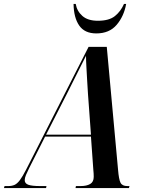

<svg xmlns="http://www.w3.org/2000/svg" viewBox="-78 -951 735 971"><path d="M-58 0 -55 -10H-36Q-18 -10 -4.5 -16Q9 -22 22.5 -40Q36 -58 54 -93L370 -714H462L519 -93Q523 -44 531.5 -27Q540 -10 566 -10H577L574 0H304L306 -10H330Q360 -10 378 -20.5Q396 -31 396 -57Q396 -65 395.5 -74Q395 -83 394 -92L382 -260H150L70 -102Q60 -82 53.5 -66.5Q47 -51 47 -40Q47 -23 65.5 -16.5Q84 -10 125 -10H157L155 0ZM260 -476 155 -270H382L367 -475Q365 -504 363 -540.5Q361 -577 359 -611.5Q357 -646 357 -669Q340 -634 316 -587.5Q292 -541 260 -476ZM409 -782Q350 -782 322.5 -822Q295 -862 294 -931H305Q311 -895 338.5 -870.5Q366 -846 417 -846Q474 -846 503.5 -870Q533 -894 549 -931H560Q549 -869 512 -825.5Q475 -782 409 -782Z"/></svg>

Font: Noto Serif Display Condensed SemiBold
Style: Italic
Weight: 600
Width: 3
Italic angle: -12°
Designer: Monotype Design Team
Foundry: Monotype Imaging Inc.
Version: Version 2.009